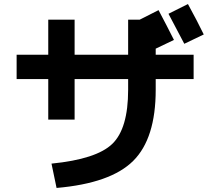

<svg xmlns="http://www.w3.org/2000/svg" viewBox="-20 -870 1040 947"><path d="M62 -600H218V-773H348V-600H612V-773H669L762 -820Q803 -743 838 -673L748 -630V-600H935V-480H748V-427Q748 -187 637 -76.5Q526 34 259 57L234 -63Q456 -85 534 -160.5Q612 -236 612 -427V-480H348V-280H218V-480H62ZM985 -700 889 -654Q835 -758 811 -802L907 -850Q953 -766 985 -700Z"/></svg>

Font: Mplus 1p Bold
Style: Bold
Weight: 700
Version: Version 1.061